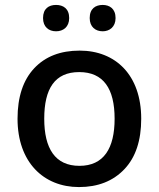

<svg xmlns="http://www.w3.org/2000/svg" viewBox="-20 -756 649 786"><path d="M156.2 -682.1C156.2 -645.5 179.7 -627.9 209.5 -627.9C238.8 -627.9 263.2 -645.5 263.2 -682.1C263.2 -720.7 238.8 -735.8 209.5 -735.8C179.7 -735.8 156.2 -720.7 156.2 -682.1ZM347.2 -682.1C347.2 -645.5 371.1 -627.9 400.4 -627.9C428.2 -627.9 453.1 -645.5 453.1 -682.1C453.1 -720.7 428.2 -735.8 400.4 -735.8C371.1 -735.8 347.2 -720.7 347.2 -682.1ZM558.1 -270C558.1 -449.2 452.6 -548.8 306.2 -548.8C227.5 -548.8 165.5 -524.9 120.1 -476.6C74.7 -428.2 51.8 -359.4 51.8 -270C51.8 -92.3 158.2 9.8 303.2 9.8C380.9 9.8 442.9 -14.6 489.3 -63.5C535.2 -111.8 558.1 -180.7 558.1 -270ZM161.1 -270C161.1 -392.6 204.1 -460.9 304.2 -460.9C403.8 -460.9 449.2 -392.6 449.2 -270C449.2 -148.9 404.8 -77.1 305.2 -77.1C205.1 -77.1 161.1 -148.9 161.1 -270Z"/></svg>

Font: Noto Reveo Sans
Style: Regular
Weight: 500
Designer: Monotype Design Team
Foundry: Monotype Imaging Inc.
Version: Version 2.007